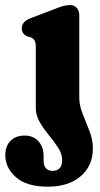

<svg xmlns="http://www.w3.org/2000/svg" viewBox="-66 -492 386 740"><path d="M239.5 -115Q239.5 -85.5 252.8 -53Q266 -20.5 279 13.2Q292 47 292 80.5Q292 146.5 245.2 187Q198.5 227.5 118.5 227.5Q36.5 227.5 -4.5 191Q-45.5 154.5 -45.5 107Q-45.5 70 -25 50.2Q-4.5 30.5 29 30.5Q62.5 30.5 82.2 52.5Q102 74.5 102 110V126.5Q102 166.5 137.5 166.5Q173.5 166 173.5 124Q173.5 101 158.2 77.5Q143 54 122.8 29.5Q102.5 5 87.2 -21.2Q72 -47.5 72 -75.5V-309.5Q72 -329.5 67 -336.8Q62 -344 53 -348L40 -351.5Q29.5 -356 23.8 -363.5Q18 -371 18 -383Q18 -408.5 51 -421.5L141.5 -456Q162.5 -464.5 176.2 -468.5Q190 -472.5 205 -472.5Q220.5 -472.5 230 -461.5Q239.5 -450.5 239.5 -434Z"/></svg>

Font: Fraunces 72pt S100
Style: Bold
Weight: 700
Version: Version 1.000; ttfautohint (v1.8.3)